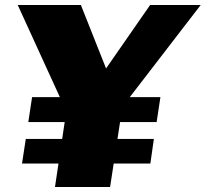

<svg xmlns="http://www.w3.org/2000/svg" viewBox="-20 -743 818 763"><path d="M198.5 0 243.5 -301 50.5 -723H301.5L401.5 -471L576.5 -723H777.5L466.5 -319L417.5 0ZM67.5 -93 82.5 -191H591.5L577.5 -93ZM92.5 -258 107.5 -357H617.5L602.5 -258Z"/></svg>

Font: Public Sans Thin Black
Style: Italic
Weight: 900
Italic angle: -8°
Version: Version 2.001